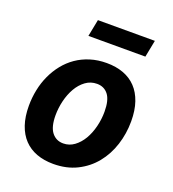

<svg xmlns="http://www.w3.org/2000/svg" viewBox="-138 -856 879 976"><g transform="rotate(20 301.0 -367.5)"><path d="M224.1 -750.5H532.2L514.2 -658.7H206.1ZM260.3 14.2Q210 14.2 169.7 -0.7Q129.4 -15.6 101.3 -45.2Q73.2 -74.7 58.1 -118.9Q43 -163.1 43 -221.7Q43 -266.1 51.8 -308.6Q60.5 -351.1 77.9 -388.7Q95.2 -426.3 120.6 -458Q146 -489.7 179.2 -512.7Q212.4 -535.6 253.2 -548.3Q293.9 -561 341.8 -561Q392.1 -561 432.4 -546.1Q472.7 -531.2 500.7 -501.7Q528.8 -472.2 543.9 -428Q559.1 -383.8 559.1 -324.7Q559.1 -257.8 539.3 -196.5Q519.5 -135.3 481.4 -88.4Q443.4 -41.5 387.7 -13.7Q332 14.2 260.3 14.2ZM272 -101.1Q304.7 -101.1 331.3 -120.6Q357.9 -140.1 376.5 -171.6Q395 -203.1 405 -243.2Q415 -283.2 415 -324.2Q415 -386.7 392.6 -415.8Q370.1 -444.8 331.5 -444.8Q296.9 -444.8 269.8 -424.8Q242.7 -404.8 224.4 -372.8Q206.1 -340.8 196.5 -301.3Q187 -261.7 187 -222.7Q187 -160.2 210.2 -130.6Q233.4 -101.1 272 -101.1Z"/></g></svg>

Font: Hack
Style: Bold Italic
Weight: 700
Italic angle: -11°
Monospace: yes
Designer: Christopher Simpkins
Foundry: Christopher Simpkins
Version: Version 2.017; ttfautohint (v1.4.1) -l 4 -r 80 -G 350 -x 0 -